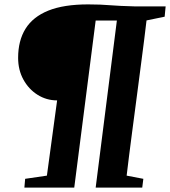

<svg xmlns="http://www.w3.org/2000/svg" viewBox="-20 -854 774 874"><path d="M91 0 94.5 -40 193.5 -54.5 240 -397Q191.5 -397 151 -422.5Q110.5 -448 86.5 -491.8Q62.5 -535.5 62.5 -590.5Q62.5 -669 96.2 -723.2Q130 -777.5 200.2 -805.8Q270.5 -834 381 -834Q412 -834 435.5 -833Q459 -832 481 -830.2Q503 -828.5 529 -827.2Q555 -826 591 -825H734L729.5 -778L647 -761Q642 -717.5 635.8 -669Q629.5 -620.5 622.8 -568.5Q616 -516.5 609 -462.5Q602 -408.5 594.8 -354.2Q587.5 -300 580.8 -248Q574 -196 567.8 -147Q561.5 -98 556.5 -54.5L632.5 -40L627.5 0H415.5L512 -760.5H415.5L318 0Z"/></svg>

Font: Merriweather 28pt Black
Style: Italic
Weight: 900
Italic angle: -7.8°
Version: Version 2.101